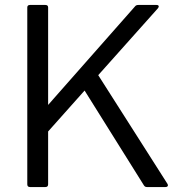

<svg xmlns="http://www.w3.org/2000/svg" viewBox="-20 -754 735 774"><path d="M101 0Q90 0 90 -11V-724Q90 -734 101 -734H163Q174 -734 174 -724V-331L525 -729Q529 -734 538 -734H611Q618 -734 619.5 -730Q621 -726 617 -721L376 -451L655 -13L657 -8Q657 0 647 0H572Q564 0 560 -7L321 -389L174 -224V-11Q174 0 163 0Z"/></svg>

Font: LINE Seed Sans KR Regular
Style: Regular
Weight: 400
Designer: LINE VX Design & Sandoll Inc & Dalton Maag Ltd
Foundry: Sandoll Inc.
Version: Version 1.000